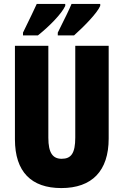

<svg xmlns="http://www.w3.org/2000/svg" viewBox="-20 -947 628 977"><path d="M490 -917V-927H344C334 -902 310 -853 274 -781V-767H357C403 -808 474 -879 490 -917ZM312 -917V-927H167C156 -903 133 -854 97 -781V-767H173C230 -812 294 -877 312 -917ZM533 -242V-714H363V-247C363 -167 342 -139 294 -139C249 -139 226 -168 226 -246V-714H56V-238C56 -72 140 10 292 10C448 10 533 -77 533 -242Z"/></svg>

Font: Noto Sans Devanagari ExtraCondensed Black
Style: Regular
Weight: 900
Width: 2
Designer: Jelle Bosma - Monotype Design Team
Foundry: Monotype Imaging Inc.
Version: Version 2.004